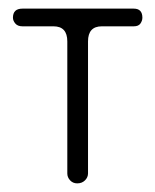

<svg xmlns="http://www.w3.org/2000/svg" viewBox="-20 -415 360 445"><path d="M159 10Q149 10 142.5 3Q136 -4 136 -13V-319Q136 -354 104 -354H32Q21 -354 15.5 -360.5Q10 -367 10 -374Q10 -395 32 -395H290Q310 -395 310 -374Q310 -367 305.5 -360.5Q301 -354 290 -354H216Q184 -354 184 -319V-13Q184 -4 177 3Q170 10 159 10Z"/></svg>

Font: Dongle Light
Style: Regular
Weight: 300
Designer: Yanghee Ryu
Foundry: Yanghee Ryu
Version: Version 2.000